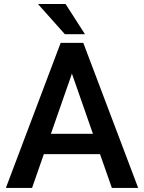

<svg xmlns="http://www.w3.org/2000/svg" viewBox="-20 -921 706 941"><path d="M8.8 0ZM470.2 -165.5H194.8L137.2 0H8.8L277.3 -710.9H388.2L657.2 0H528.3ZM229.5 -265.1H435.5L332.5 -560.1ZM396.5 -753.4H297.9L166 -901.4H301.3Z"/></svg>

Font: Roboto Medium
Style: Regular
Weight: 500
Designer: Google
Version: Version 2.134; 2016; ttfautohint (v1.6)